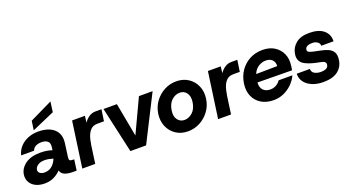

<svg xmlns="http://www.w3.org/2000/svg" viewBox="-52 -1348 3566 1954"><g transform="rotate(-20 1731.0 -370.5)"><path d="M182 12Q124 12 83 -9Q42 -30 23 -66Q4 -102 10 -145Q19 -210 79 -254.5Q139 -299 242 -299Q288 -299 319.5 -292.5Q351 -286 369 -279L373 -308Q380 -356 356 -375.5Q332 -395 290 -395Q256 -395 229 -382Q202 -369 191 -339H51Q64 -392 99.5 -430Q135 -468 185.5 -488Q236 -508 294 -508Q408 -508 467 -453.5Q526 -399 512 -301L493 -162Q489 -133 497.5 -125Q506 -117 538 -117H545L529 0H491Q438 0 403 -13.5Q368 -27 356 -64Q325 -31 281 -9.5Q237 12 182 12ZM152 -146Q149 -122 168.5 -108Q188 -94 217 -94Q266 -94 299 -123Q332 -152 349 -196Q330 -202 306 -207Q282 -212 257 -212Q211 -212 183.5 -192.5Q156 -173 152 -146ZM259 -535 273 -634 519 -753 504 -642Z M590 0 660 -496H799L790 -425Q814 -460 845.5 -480.5Q877 -501 915 -501H980L962 -377H890Q834 -377 802.5 -332.5Q771 -288 760 -206L759 -207L730 0Z M1111 0 1000 -496H1145L1213 -132L1384 -496H1532L1281 0Z M1733 12Q1659 12 1604 -24.5Q1549 -61 1522.5 -123Q1496 -185 1507 -260Q1518 -333 1559 -388.5Q1600 -444 1660.5 -476Q1721 -508 1790 -508Q1865 -508 1920 -471.5Q1975 -435 2001.5 -373.5Q2028 -312 2017 -237Q2007 -165 1965.5 -108.5Q1924 -52 1863.5 -20Q1803 12 1733 12ZM1738 -109Q1786 -109 1826 -145.5Q1866 -182 1876 -251Q1885 -315 1858 -351Q1831 -387 1785 -387Q1737 -387 1697.5 -351.5Q1658 -316 1647 -246Q1637 -182 1665 -145.5Q1693 -109 1738 -109Z M2061 0 2131 -496H2270L2261 -425Q2285 -460 2316.5 -480.5Q2348 -501 2386 -501H2451L2433 -377H2361Q2305 -377 2273.5 -332.5Q2242 -288 2231 -206L2230 -207L2201 0Z M2662 12Q2584 12 2528.5 -21.5Q2473 -55 2447 -114Q2421 -173 2432 -250Q2443 -326 2483 -384Q2523 -442 2584.5 -475Q2646 -508 2724 -508Q2800 -508 2853 -474.5Q2906 -441 2931 -384Q2956 -327 2945 -254Q2944 -247 2942.5 -235Q2941 -223 2938 -210L2565 -214Q2561 -161 2588.5 -131.5Q2616 -102 2665 -102Q2702 -102 2730.5 -119Q2759 -136 2775 -161H2924Q2903 -114 2863.5 -74.5Q2824 -35 2772.5 -11.5Q2721 12 2662 12ZM2720 -395Q2676 -395 2638.5 -370.5Q2601 -346 2582 -299L2811 -302Q2814 -345 2789 -370Q2764 -395 2720 -395Z M3199 12Q3131 12 3078.5 -10Q3026 -32 2997.5 -71Q2969 -110 2971 -161H3113Q3114 -124 3143.5 -109Q3173 -94 3207 -94Q3250 -94 3269.5 -106Q3289 -118 3292 -137Q3296 -158 3286.5 -168.5Q3277 -179 3262 -183Q3247 -187 3232 -190Q3216 -193 3192 -198.5Q3168 -204 3157 -207Q3114 -219 3081 -236Q3048 -253 3032 -282Q3016 -311 3023 -356Q3033 -421 3084.5 -464.5Q3136 -508 3231 -508Q3331 -508 3385 -463.5Q3439 -419 3436 -343H3303Q3304 -369 3281 -385Q3258 -401 3229 -401Q3188 -401 3169 -390Q3150 -379 3147 -359Q3144 -340 3158.5 -331.5Q3173 -323 3198 -317Q3208 -315 3225 -311Q3242 -307 3258.5 -304Q3275 -301 3283 -299Q3324 -291 3358.5 -276Q3393 -261 3411.5 -231.5Q3430 -202 3423 -149Q3414 -76 3358.5 -32Q3303 12 3199 12Z"/></g></svg>

Font: Host Grotesk Black
Style: Italic
Weight: 900
Italic angle: -8°
Designer: Doğukan Karapınar based on Poppins by Indian Type Foundry, Jonny Pinhorn
Foundry: Element Type
Version: Version 1.000; ttfautohint (v1.8.4.7-5d5b);gftools[0.9.33]